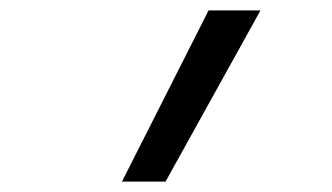

<svg xmlns="http://www.w3.org/2000/svg" viewBox="-20 -792 640 370"><path d="M215 -442 382 -772H482L299 -442Z"/></svg>

Font: Iosevka Extended Oblique
Style: Regular
Weight: 400
Width: 7
Italic angle: -9°
Monospace: yes
Designer: Belleve Invis
Foundry: Belleve Invis
Version: Version 32.0.1; ttfautohint (v1.8.4)